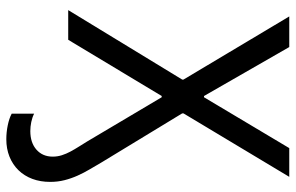

<svg xmlns="http://www.w3.org/2000/svg" viewBox="-184 -556 936 608"><g transform="rotate(90 284.0 -252.0)"><path d="M556 57Q556 88 546.5 113.5Q537 139 519 157.5Q501 176 476 186Q451 196 421 196Q399 196 377 191.5Q355 187 340 179V108Q352 114 366.5 117Q381 120 395 120Q432 120 454 100.5Q476 81 476 49Q476 34 471.5 20Q467 6 460 -7Q453 -20 444.5 -33.5Q436 -47 428 -60L288 -296H284L106 0H12L232 -361V-365L32 -700H129L284 -430H288L449 -700H540L339 -365V-361L494 -106Q505 -87 516 -68.5Q527 -50 536 -30Q545 -10 550.5 11.5Q556 33 556 57Z"/></g></svg>

Font: Fixel Variable
Style: Regular
Weight: 100
Width: 3
Designer: AlfaBravo + MacPaw
Foundry: Kyrylo Tkachov, Marchela Mozhyna, Serhii Makarenko, Maria Weinstein, Zakhar Kryvoshyya
Version: Version 1.211